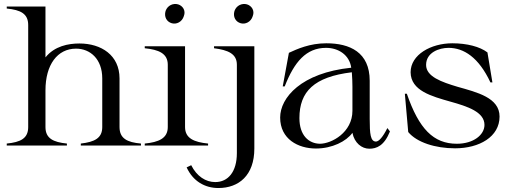

<svg xmlns="http://www.w3.org/2000/svg" viewBox="-20 -733 2581 967"><path d="M14 -10V0H317V-10C248 -17 209 -36 209 -93V-278C209 -407 269 -488 363 -488C434 -488 495 -436 495 -338V-93C495 -37 456 -18 387 -10V0H690V-10C620 -16 582 -36 582 -93V-338C582 -455 490 -514 380 -514C324 -514 255 -501 209 -444V-700H14V-690C84 -683 122 -664 122 -607V-93C122 -36 84 -17 14 -10Z M709 -10V0H1028V-10C958 -17 912 -36 912 -93V-500H709V-490C779 -483 825 -464 825 -407V-93C825 -36 779 -17 709 -10ZM906 -652C917 -680 900 -704 877 -711C852 -718 824 -706 814 -678C805 -648 820 -623 845 -616C868 -609 897 -622 906 -652Z M1080 214C1182 214 1261 151 1261 15V-500H1058V-490C1129 -481 1173 -462 1173 -407V38C1173 132 1129 184 1064 184C1016 184 971 155 943 99L920 110C952 180 1012 214 1080 214ZM1253 -652C1264 -680 1247 -704 1224 -711C1199 -718 1171 -706 1161 -678C1152 -648 1167 -623 1192 -616C1215 -609 1244 -622 1253 -652Z M1571 15C1653 15 1724 -21 1755 -64C1765 -13 1802 16 1840 16C1877 16 1915 1 1944 -71L1931 -88C1908 -42 1888 -20 1873 -20C1846 -21 1842 -58 1842 -134V-326C1842 -470 1742 -515 1623 -515C1540 -515 1476 -486 1435 -467L1404 -298H1414C1462 -421 1522 -492 1622 -492C1685 -492 1740 -456 1749 -392C1497 -366 1391 -241 1391 -141C1391 -32 1482 15 1571 15ZM1591 -9C1535 -10 1488 -51 1488 -138C1488 -272 1562 -346 1752 -369C1754 -349 1755 -311 1755 -296V-175C1755 -66 1650 -9 1591 -9Z M2272 14C2394 14 2496 -44 2496 -146C2496 -241 2383 -268 2284 -296C2204 -320 2126 -347 2126 -406C2126 -469 2192 -492 2239 -492C2316 -492 2391 -444 2450 -318H2460L2435 -469C2397 -498 2332 -515 2258 -515C2151 -515 2048 -458 2048 -369C2049 -276 2154 -248 2249 -221C2335 -197 2420 -169 2420 -104C2420 -54 2365 -9 2281 -9C2163 -9 2090 -84 2029 -261H2019L2036 -68C2079 -16 2172 14 2272 14Z"/></svg>

Font: Sprat
Style: Regular
Weight: 400
Designer: Ethan Nakache
Foundry: Collletttivo
Version: Version 2.000;Glyphs 3.2 (3217)